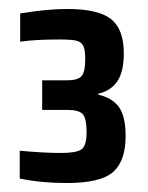

<svg xmlns="http://www.w3.org/2000/svg" viewBox="-20 -824 329 428"><path d="M24 -426V-488Q79 -483 116 -483Q150 -483 161.5 -491Q173 -499 173 -529Q173 -560 164.5 -569.5Q156 -579 130 -579H74V-645H130Q153 -645 161.5 -654Q170 -663 170 -692Q170 -713 165.5 -722Q161 -731 149.5 -733.5Q138 -736 112 -736Q58 -736 25 -731V-794Q85 -804 130 -804Q199 -804 227.5 -781.5Q256 -759 256 -705Q256 -665 242 -643.5Q228 -622 199 -615V-613Q230 -606 245 -585.5Q260 -565 260 -521Q260 -465 232 -440.5Q204 -416 129 -416Q72 -416 24 -426Z"/></svg>

Font: Saira Semi Condensed SemiBold
Style: Regular
Weight: 600
Width: 4
Designer: Hector Gatti with collaboration of the Omnibus-Type team
Foundry: Omnibus-Type
Version: Version 1.001; ttfautohint (v1.8)